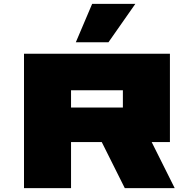

<svg xmlns="http://www.w3.org/2000/svg" viewBox="-20 -980 1000 1000"><path d="M510 -240H350V0H105V-700H865V-240H770L890 0H630ZM350 -420H620V-510H350ZM685 -960 545 -760H375L460 -960Z"/></svg>

Font: Imperial One
Style: Regular
Weight: 400
Designer: Jovanny Lemonad
Foundry: Jovanny Lemonad
Version: Version 1.000